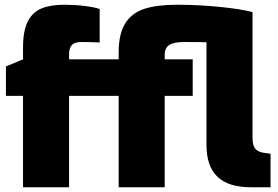

<svg xmlns="http://www.w3.org/2000/svg" viewBox="-20 -789 1172 809"><path d="M1120 -141V0H1037Q942 0 896 -44.5Q850 -89 850 -178V-611Q817 -612 755 -612Q713 -612 693.5 -599.5Q674 -587 674 -559V-539H792V-385H674V0H480V-385H271V0H77V-385H5V-509L77 -539V-588Q77 -659 97 -698.5Q117 -738 155 -753.5Q193 -769 252 -769Q295 -769 336 -764Q377 -759 400 -751V-610Q366 -612 322 -612Q295 -612 283 -599.5Q271 -587 271 -559V-539H480V-568Q480 -647 508 -691Q536 -735 589 -752Q642 -769 725 -769Q815 -769 905.5 -760Q996 -751 1044 -738V-208Q1044 -179 1054 -164.5Q1064 -150 1087 -146Z"/></svg>

Font: Exo Black
Style: Regular
Weight: 900
Designer: Natanael Gama
Foundry: Natanael Gama
Version: Version 1.500; ttfautohint (v1.6)